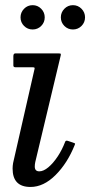

<svg xmlns="http://www.w3.org/2000/svg" viewBox="-20 -732 358 762"><path d="M221 -512 120 -89Q119 -85 118.5 -80Q118 -75 118 -71Q118 -52 136 -52Q152.5 -52 171.8 -68Q191 -84 208.8 -110.8Q226.5 -137.5 238.5 -169Q240.5 -175.5 249 -173L270 -166Q275.5 -164 277.2 -163Q279 -162 276.5 -156.5Q247.5 -84 200.2 -37Q153 10 101 10Q30 10 30 -63Q30 -73 32 -85L117 -458Q118 -462 116.8 -463.5Q115.5 -465 109 -465H42Q33 -465 33 -472V-508.5Q33 -520 40.5 -520H212.5Q219.5 -520 220.8 -518.8Q222 -517.5 221 -512ZM269.5 -615Q249.5 -615 235.5 -629Q221.5 -643 221.5 -663Q221.5 -683 235.5 -697.2Q249.5 -711.5 269.5 -711.5Q289.5 -711.5 303.5 -697.2Q317.5 -683 317.5 -663Q317.5 -643 303.5 -629Q289.5 -615 269.5 -615ZM109.5 -615Q89.5 -615 75.5 -629Q61.5 -643 61.5 -663Q61.5 -683 75.5 -697.2Q89.5 -711.5 109.5 -711.5Q129.5 -711.5 143.5 -697.2Q157.5 -683 157.5 -663Q157.5 -643 143.5 -629Q129.5 -615 109.5 -615Z"/></svg>

Font: Besley
Style: Italic
Weight: 400
Italic angle: -13°
Designer: Owen Earl
Foundry: indestructible type*
Version: Version 4.000; ttfautohint (v1.8.4.7-5d5b)